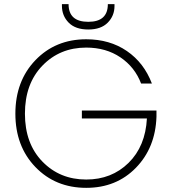

<svg xmlns="http://www.w3.org/2000/svg" viewBox="-20 -897 827 924"><path d="M395 -708Q508 -708 590.5 -651.5Q673 -595 711 -495H659Q629 -574 559.5 -621Q490 -668 395 -668Q268 -668 184 -581Q100 -494 100 -350Q100 -206 184 -119.5Q268 -33 395 -33Q517 -33 598.5 -113Q680 -193 687 -327H374V-365H733V-335Q728 -186 634 -89.5Q540 7 395 7Q247 7 150.5 -93Q54 -193 54 -350Q54 -507 150.5 -607.5Q247 -708 395 -708ZM531 -868Q531 -821 498.5 -788Q466 -755 405 -755Q343 -755 310.5 -788Q278 -821 278 -869V-877H310Q310 -792 405 -792Q499 -792 499 -877H531Z"/></svg>

Font: Poppins ExtraLight
Style: Regular
Weight: 275
Designer: Ninad Kale (Devanagari), Jonny Pinhorn (Latin)
Foundry: Indian Type Foundry
Version: Version 3.200;PS 1.000;hotconv 16.6.54;makeotf.lib2.5.65590